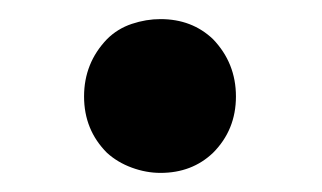

<svg xmlns="http://www.w3.org/2000/svg" viewBox="-20 -165 337 201"><path d="M148 16Q133 16 118 10.5Q103 5 92 -5Q68 -29 68 -64Q68 -99 92 -124Q103 -135 118 -140Q133 -145 148 -145Q181 -145 203 -124Q227 -99 227 -64Q227 -29 203 -5Q181 16 148 16Z"/></svg>

Font: Arsenal SC
Style: Bold
Weight: 700
Designer: Andrij Shevchenko
Foundry: Stairsfor
Version: Version 2.001; ttfautohint (v1.8.4.7-5d5b)